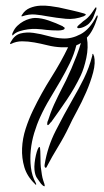

<svg xmlns="http://www.w3.org/2000/svg" viewBox="-20 -621 366 674"><path d="M318 -588Q313 -574 308 -561.5Q303 -549 292 -538Q288 -534 281 -530Q274 -526 267.5 -524Q261 -522 256 -522Q251 -522 251 -526Q251 -528 257 -533.5Q263 -539 266 -541Q271 -546 277 -550Q283 -554 288 -559Q296 -567 301 -574Q306 -581 312 -590Q317 -598 318 -594.5Q319 -591 318 -588ZM281 -570Q282 -568 274 -564Q243 -552 211 -555Q179 -558 145 -564Q125 -568 103.5 -570Q82 -572 59 -564Q52 -562 58 -570Q68 -586 85 -593Q102 -600 120.5 -601Q139 -602 157 -599.5Q175 -597 186 -595Q209 -590 233 -584.5Q257 -579 274 -574Q281 -572 281 -570ZM207 -522Q207 -519 204 -517.5Q201 -516 200 -516Q194 -514 184 -514Q174 -514 163.5 -514.5Q153 -515 143 -516Q133 -517 127 -518Q119 -519 106 -519.5Q93 -520 78 -518Q63 -516 49 -511.5Q35 -507 27 -499Q23 -494 23 -499.5Q23 -505 25 -507Q31 -521 41 -530.5Q51 -540 62 -546Q73 -552 84 -555Q95 -558 103 -558Q125 -558 151 -549Q177 -540 200 -529Q201 -527 204 -526Q207 -525 207 -522ZM310 -425Q316 -401 307 -367Q298 -333 282.5 -297.5Q267 -262 249.5 -230Q232 -198 223 -178Q206 -142 184 -106Q162 -70 147 -41Q143 -31 140 -32Q137 -33 136.5 -37Q136 -41 137 -45Q147 -106 175.5 -162Q204 -218 236 -274Q256 -308 274.5 -345.5Q293 -383 304 -426Q304 -431 304.5 -431.5Q305 -432 307 -432Q308 -430 308 -428.5Q308 -427 310 -425ZM248 -462Q240 -430 225 -399Q210 -368 192 -337Q174 -306 155 -274.5Q136 -243 121 -210Q109 -184 100 -154Q91 -124 88 -93.5Q85 -63 88.5 -33.5Q92 -4 105 20Q108 26 107 27Q105 28 104 26.5Q103 25 102 24Q75 -2 65.5 -34Q56 -66 57.5 -100.5Q59 -135 70 -169Q81 -203 96 -234Q125 -294 159.5 -348.5Q194 -403 219 -455H196Q171 -456 147 -462Q123 -468 100.5 -472Q78 -476 57.5 -476Q37 -476 19 -467Q15 -465 15.5 -468Q16 -471 18 -474Q31 -498 52 -503.5Q73 -509 98 -505.5Q123 -502 149.5 -494.5Q176 -487 200 -486Q231 -484 263 -501Q295 -518 318 -563Q320 -568 322 -566.5Q324 -565 322 -559Q307 -511 285 -489Q291 -455 283 -417.5Q275 -380 263 -355Q243 -313 215 -271.5Q187 -230 160 -193Q158 -192 154 -186.5Q150 -181 147 -182Q145 -184 146 -190Q147 -196 149 -199Q152 -209 157.5 -224Q163 -239 170 -254.5Q177 -270 184.5 -285Q192 -300 197 -310Q203 -321 212 -339.5Q221 -358 230.5 -380Q240 -402 249 -425.5Q258 -449 264 -470Q256 -465 248 -462ZM136 33Q131 32 128 28L124 24Q116 13 109.5 3.5Q103 -6 101 -25Q100 -35 101.5 -49Q103 -63 106 -76Q109 -89 112.5 -97.5Q116 -106 119 -105Q121 -104 121.5 -90Q122 -76 122 -71Q122 -59 122.5 -46Q123 -33 125 -22Q127 -6 129 2.5Q131 11 136 25Q138 33 136 33Z"/></svg>

Font: Akronim
Style: Regular
Weight: 400
Designer: Grzegorz Klimczewski
Foundry: Fonty.PL
Version: Version 1.002